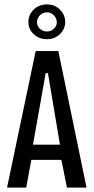

<svg xmlns="http://www.w3.org/2000/svg" viewBox="-20 -852 427 872"><path d="M12 0 142 -620H245L373 0H284L256 -140L271 -126H112L125 -140L99 0ZM128 -185 120 -195H266L254 -185L200 -506L198 -520H187L185 -506ZM194 -674Q157 -674 133 -697Q109 -720 109 -752Q109 -785 133 -808.5Q157 -832 194 -832Q228 -832 252 -808.5Q276 -785 276 -752Q276 -720 252 -697Q228 -674 194 -674ZM194 -709Q211 -709 224.5 -721.5Q238 -734 238 -751Q238 -769 224.5 -782.5Q211 -796 194 -796Q174 -796 161 -782.5Q148 -769 148 -751Q148 -734 161 -721.5Q174 -709 194 -709Z"/></svg>

Font: Smooch Sans Thin SemiBold
Style: Regular
Weight: 600
Version: Version 1.010